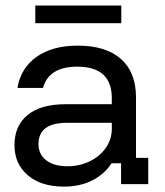

<svg xmlns="http://www.w3.org/2000/svg" viewBox="-20 -678 607 707"><path d="M215.8 9.2Q130.8 9.2 82.1 -32.9Q33.3 -75 33.3 -143.3Q33.3 -215 81.7 -254.6Q130 -294.2 220.8 -294.2H391.7V-316.7Q391.7 -432.5 264.2 -432.5Q160 -432.5 138.3 -354.2H44.2Q56.7 -428.3 115.4 -469.2Q174.2 -510 265.8 -510Q370 -510 425.4 -460.8Q480.8 -411.7 480.8 -319.2V-96.7H525.8V0H425.8V-76.7H390.8Q365 -36.7 320 -13.8Q275 9.2 215.8 9.2ZM228.3 -65.8Q273.3 -65.8 310.8 -84.2Q348.3 -102.5 370 -134.2Q391.7 -165.8 391.7 -203.3V-225.8H226.7Q121.7 -225.8 121.7 -147.5Q121.7 -110 150 -87.9Q178.3 -65.8 228.3 -65.8ZM110 -592.5V-657.5H426.7V-592.5Z"/></svg>

Font: Funnel Display
Style: Regular
Weight: 400
Designer: NORD ID, Kristian Moeller
Foundry: Dicotype
Version: Version 1.000